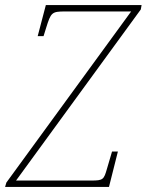

<svg xmlns="http://www.w3.org/2000/svg" viewBox="-62 -734 576 754"><path d="M-42 0H366L401 -139H378L358 -71C346 -29 343 -25 297 -25H1L491 -697L494 -714H118L86 -592H109L119 -624C138 -685 141 -689 194 -689H453L-37 -17Z"/></svg>

Font: Noto Serif Condensed Thin
Style: Italic
Weight: 100
Width: 3
Italic angle: -12°
Designer: Monotype Design Team
Foundry: Monotype Imaging Inc.
Version: Version 2.013